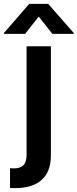

<svg xmlns="http://www.w3.org/2000/svg" viewBox="-77 -768 398 987"><path d="M184.6 -530.3V30.3Q184.6 114.7 137 157Q89.4 199.2 0 199.2Q-15.6 199.2 -25.4 198.2V96.7Q-18.6 97.7 -6.8 97.7Q28.3 97.7 43.9 80.6Q59.6 63.5 59.6 29.3V-530.3ZM122.1 -682.6 51.8 -593.8H-56.6V-598.6L73.2 -748H170.9L301.8 -598.6V-593.8H192.4Z"/></svg>

Font: WEMIX Pretendard SemiBold
Style: Regular
Weight: 600
Designer: Base glyphs from Inter by Rasmus Andersson; Hangeul glyphs from Noto Sans CJK(Source Han Sans) by Jang Soo-young and Kan
Foundry: Kil Hyung-jin
Version: Version 1.000